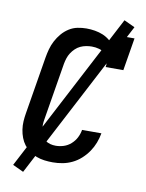

<svg xmlns="http://www.w3.org/2000/svg" viewBox="-98 -891 795 1047"><g transform="rotate(10 300.0 -368.0)"><path d="M254 8Q230 8 207 5Q184 2 163 -6Q142 -14 124 -27Q106 -40 93 -57Q80 -74 72 -95Q64 -116 60.5 -139Q57 -162 58.5 -185.5Q60 -209 64 -232L116 -547Q120 -571 126.5 -595Q133 -619 145 -642Q157 -665 174 -685Q191 -705 213 -719Q235 -733 260 -738Q285 -743 309 -743Q333 -743 356.5 -739Q380 -735 400.5 -726.5Q421 -718 438.5 -703.5Q456 -689 468 -670L478 -735H576L546 -554H448Q452 -574 447.5 -594Q443 -614 429 -627Q415 -640 395.5 -645.5Q376 -651 355 -651Q340 -651 323.5 -648Q307 -645 292 -638Q277 -631 264.5 -619Q252 -607 243 -593Q234 -579 229 -563.5Q224 -548 221 -532L169 -217Q166 -201 165.5 -185Q165 -169 168 -154Q171 -139 178 -125Q185 -111 196.5 -101.5Q208 -92 223 -88Q238 -84 254 -84Q276 -84 298 -91Q320 -98 338 -114Q356 -130 366.5 -150.5Q377 -171 381 -194H488Q483 -166 473 -140Q463 -114 447 -90.5Q431 -67 409 -47Q387 -27 361 -14.5Q335 -2 308 3Q281 8 254 8ZM104 87 44 59 505 -823 565 -795Z"/></g></svg>

Font: Iosevka Etoile SmBdObl
Style: Regular
Weight: 600
Italic angle: -9°
Designer: Belleve Invis
Foundry: Belleve Invis
Version: Version 15.5.2; ttfautohint (v1.8.4)